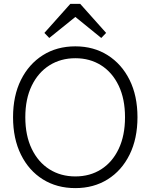

<svg xmlns="http://www.w3.org/2000/svg" viewBox="-20 -953 772 986"><path d="M367 13Q272 13 200 -32Q128 -77 87.5 -159Q47 -241 47 -351Q47 -461 87.5 -542.5Q128 -624 200 -669.5Q272 -715 367 -715Q461 -715 533 -669.5Q605 -624 645.5 -542.5Q686 -461 686 -351Q686 -241 645.5 -159Q605 -77 533 -32Q461 13 367 13ZM367 -47Q442 -47 499.5 -83.5Q557 -120 589.5 -188.5Q622 -257 622 -351Q622 -445 589.5 -513Q557 -581 499.5 -617.5Q442 -654 367 -654Q292 -654 234 -617.5Q176 -581 143 -513Q110 -445 110 -351Q110 -257 143 -188.5Q176 -120 234 -83.5Q292 -47 367 -47ZM341 -933H392L525 -784L500 -758L367 -866L233 -758L208 -784Z"/></svg>

Font: Zen Kaku Gothic Antique
Style: Regular
Weight: 400
Designer: Yoshimichi Ohira
Foundry: Positype
Version: Version 1.001